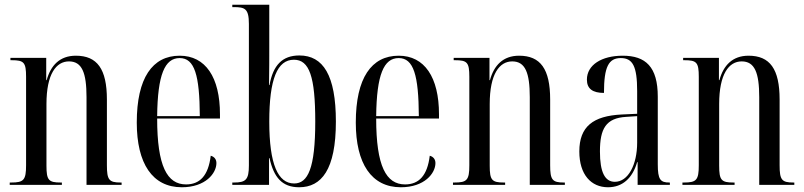

<svg xmlns="http://www.w3.org/2000/svg" viewBox="-20 -780 3393 810"><path d="M21 0H241V-10H236C185 -10 176 -20 176 -81V-341C176 -468 217 -521 271 -521C326 -521 345 -473 345 -370V0H493V-10H489C440 -10 431 -21 431 -83V-360C431 -489 390 -545 300 -545C232 -545 194 -504 177 -442H175V-536H24V-526H29C81 -526 90 -517 90 -456V-83C90 -20 80 -10 27 -10H21Z M747 10C847 10 893 -49 893 -92C893 -108 884 -119 869 -123C859 -39 823 -2 765 -2C685 -2 643 -79 643 -280H908V-298C908 -454 847 -545 738 -545C623 -545 557 -451 557 -263C557 -90 623 10 747 10ZM823 -290H643C645 -465 675 -535 738 -535C801 -535 822 -463 823 -290Z M1242 10C1336 10 1397 -64 1397 -267C1397 -463 1343 -546 1243 -546C1171 -546 1132 -505 1117 -421H1115C1116 -488 1116 -536 1116 -573V-760H960V-750H966C1013 -750 1030 -744 1030 -679V-82C1030 -22 1017 -10 967 -10H960V0H1115V-113H1117C1135 -32 1170 10 1242 10ZM1221 -6C1153 -6 1116 -86 1116 -267C1116 -447 1150 -528 1220 -528C1285 -528 1310 -457 1310 -267C1310 -70 1279 -6 1221 -6Z M1671 10C1771 10 1817 -49 1817 -92C1817 -108 1808 -119 1793 -123C1783 -39 1747 -2 1689 -2C1609 -2 1567 -79 1567 -280H1832V-298C1832 -454 1771 -545 1662 -545C1547 -545 1481 -451 1481 -263C1481 -90 1547 10 1671 10ZM1747 -290H1567C1569 -465 1599 -535 1662 -535C1725 -535 1746 -463 1747 -290Z M1891 0H2111V-10H2106C2055 -10 2046 -20 2046 -81V-341C2046 -468 2087 -521 2141 -521C2196 -521 2215 -473 2215 -370V0H2363V-10H2359C2310 -10 2301 -21 2301 -83V-360C2301 -489 2260 -545 2170 -545C2102 -545 2064 -504 2047 -442H2045V-536H1894V-526H1899C1951 -526 1960 -517 1960 -456V-83C1960 -20 1950 -10 1897 -10H1891Z M2545 10C2605 10 2648 -27 2668 -96H2670V0H2806V-10H2804C2766 -10 2755 -22 2755 -87V-372C2755 -498 2704 -545 2607 -545C2518 -545 2456 -506 2456 -444C2456 -405 2481 -388 2528 -388C2528 -499 2548 -535 2599 -535C2649 -535 2668 -501 2668 -396V-300L2603 -297C2482 -291 2424 -246 2424 -141C2424 -43 2474 10 2545 10ZM2574 -13C2532 -13 2511 -53 2511 -141C2511 -237 2536 -282 2622 -287L2668 -290V-178C2668 -85 2630 -13 2574 -13Z M2859 0H3079V-10H3074C3023 -10 3014 -20 3014 -81V-341C3014 -468 3055 -521 3109 -521C3164 -521 3183 -473 3183 -370V0H3331V-10H3327C3278 -10 3269 -21 3269 -83V-360C3269 -489 3228 -545 3138 -545C3070 -545 3032 -504 3015 -442H3013V-536H2862V-526H2867C2919 -526 2928 -517 2928 -456V-83C2928 -20 2918 -10 2865 -10H2859Z"/></svg>

Font: Noto Serif Display ExtraCondensed
Style: Regular
Weight: 400
Width: 2
Designer: Monotype Design Team
Foundry: Monotype Imaging Inc.
Version: Version 2.009